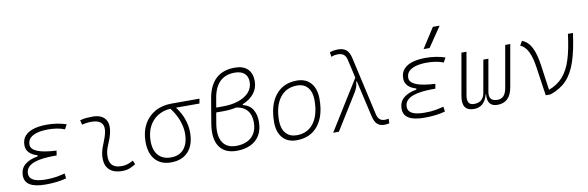

<svg xmlns="http://www.w3.org/2000/svg" viewBox="-53 -1270 5379 1755"><g transform="rotate(-10 2636.5 -392.5)"><path d="M258.3 9.8Q66.9 9.8 66.9 -105Q66.9 -171.9 112.1 -208.3Q157.2 -244.6 230 -255.9L231.9 -266.1Q129.4 -296.9 129.4 -377Q129.4 -431.6 160.2 -464.6Q190.9 -497.6 243.4 -512.5Q295.9 -527.3 360.8 -527.3Q461.9 -527.3 543.5 -499L520 -456.5Q456.1 -482.4 363.8 -482.4Q314 -482.4 271 -471.9Q228 -461.4 201.9 -438Q175.8 -414.6 175.8 -374.5Q175.8 -289.6 410.2 -278.3L403.3 -234.4H375.5Q327.1 -234.4 280.8 -229.2Q234.4 -224.1 197 -211.2Q159.7 -198.2 137.7 -174.8Q115.7 -151.4 115.7 -115.2Q115.7 -35.2 270 -35.2Q330.6 -35.2 372.1 -43Q413.6 -50.8 446.3 -59.6L452.6 -13.7Q372.6 9.8 258.3 9.8Z M1081.1 -66.9 1096.2 -31.2Q1069.3 -14.2 1039.8 -2.2Q1010.3 9.8 971.7 9.8Q889.2 9.8 848.6 -31.7Q808.1 -73.2 813 -153.3Q815.4 -189.9 827.1 -224.4Q838.9 -258.8 852.5 -291.5Q866.2 -324.2 873.5 -355Q889.6 -417.5 862.5 -450Q835.4 -482.4 770.5 -482.4Q724.1 -482.4 681.2 -471.2L670.9 -513.7Q699.7 -522 728.5 -524.7Q757.3 -527.3 786.1 -527.3Q869.1 -527.3 904.5 -480.7Q939.9 -434.1 918 -345.2Q909.7 -310.5 896.7 -280.5Q883.8 -250.5 873 -221.2Q862.3 -191.9 859.9 -157.7Q851.6 -35.2 971.2 -35.2Q1002 -35.2 1025.4 -42.5Q1048.8 -49.8 1081.1 -66.9Z M1423.3 9.8Q1329.1 9.8 1277.1 -49.3Q1225.1 -108.4 1225.1 -215.8Q1225.1 -307.1 1261.7 -375.2Q1298.3 -443.4 1364.7 -481.2Q1431.2 -519 1520 -519H1779.3L1771.5 -475.1H1553.7Q1598.1 -416 1619.6 -354Q1641.1 -292 1641.1 -230.5Q1641.1 -115.7 1584.2 -53Q1527.3 9.8 1423.3 9.8ZM1501.5 -474.6Q1432.1 -470.2 1380.4 -436.8Q1328.6 -403.3 1300.3 -346.2Q1272 -289.1 1272 -213.9Q1272 -128.4 1313.5 -81.8Q1355 -35.2 1430.7 -35.2Q1508.8 -35.2 1551.5 -86.4Q1594.2 -137.7 1594.2 -230.5Q1594.2 -285.6 1571.8 -348.9Q1549.3 -412.1 1501.5 -474.6Z M2033.7 9.8Q1921.4 9.8 1872.3 -64.9Q1823.2 -139.6 1846.2 -276.4L1883.8 -499.5Q1924.8 -742.2 2145.5 -742.2Q2222.7 -742.2 2263.7 -702.4Q2304.7 -662.6 2304.7 -589.4Q2304.7 -524.9 2266.6 -476.3Q2228.5 -427.7 2160.2 -400.4V-392.6Q2223.1 -377 2250.5 -329.6Q2277.8 -282.2 2277.8 -219.7Q2277.8 -142.6 2246.6 -91.6Q2215.3 -40.5 2160.4 -15.4Q2105.5 9.8 2033.7 9.8ZM2096.7 -380.9Q2039.6 -368.2 1972.7 -368.2H1908.2L1891.6 -271.5Q1872.1 -158.7 1910.2 -96.9Q1948.2 -35.2 2036.6 -35.2Q2092.3 -35.2 2136.2 -55.2Q2180.2 -75.2 2205.6 -116.5Q2231 -157.7 2231 -220.7Q2231 -289.6 2196.5 -330.8Q2162.1 -372.1 2096.7 -380.9ZM1916 -412.1H1977.1Q2061 -412.1 2124 -433.8Q2187 -455.6 2222.4 -495.6Q2257.8 -535.6 2257.8 -590.3Q2257.8 -641.6 2226.6 -669.4Q2195.3 -697.3 2137.2 -697.3Q1964.8 -697.3 1930.7 -498Z M2588.9 9.8Q2506.3 9.8 2460 -42.5Q2413.6 -94.7 2413.6 -187.5Q2413.6 -347.7 2485.1 -437.5Q2556.6 -527.3 2683.6 -527.3Q2766.6 -527.3 2813 -474.1Q2859.4 -420.9 2859.4 -325.2Q2859.4 -167.5 2787.8 -78.9Q2716.3 9.8 2588.9 9.8ZM2598.6 -35.2Q2699.2 -35.2 2755.9 -111.3Q2812.5 -187.5 2812.5 -323.7Q2812.5 -398.4 2777.1 -440.4Q2741.7 -482.4 2677.7 -482.4Q2575.7 -482.4 2518.1 -406Q2460.4 -329.6 2460.4 -193.8Q2460.4 -119.1 2497.1 -77.1Q2533.7 -35.2 2598.6 -35.2Z M3403.3 9.8Q3362.3 9.8 3337.6 -12.7Q3313 -35.2 3300.8 -88.4L3223.6 -424.8L3216.8 -422.4Q3214.8 -391.1 3206.5 -369.6Q3198.2 -348.1 3181.2 -320.8L2981.9 0H2928.7L3215.3 -460.9L3176.8 -629.9Q3168.5 -667.5 3148.7 -682.9Q3128.9 -698.2 3098.6 -698.2Q3076.7 -698.2 3064 -695.8Q3051.3 -693.4 3033.7 -686L3026.4 -729.5Q3047.9 -736.8 3066.4 -739.5Q3085 -742.2 3106.4 -742.2Q3152.3 -742.2 3180.2 -718.8Q3208 -695.3 3220.2 -639.6L3341.3 -102.5Q3349.6 -65.4 3367.9 -49.8Q3386.2 -34.2 3416 -34.2Q3423.3 -34.2 3450.7 -37.6L3449.2 3.9Q3428.2 9.8 3403.3 9.8Z M3773.9 9.8Q3582.5 9.8 3582.5 -105Q3582.5 -171.9 3627.7 -208.3Q3672.9 -244.6 3745.6 -255.9L3747.6 -266.1Q3645 -296.9 3645 -377Q3645 -431.6 3675.8 -464.6Q3706.5 -497.6 3759 -512.5Q3811.5 -527.3 3876.5 -527.3Q3977.5 -527.3 4059.1 -499L4035.6 -456.5Q3971.7 -482.4 3879.4 -482.4Q3829.6 -482.4 3786.6 -471.9Q3743.7 -461.4 3717.5 -438Q3691.4 -414.6 3691.4 -374.5Q3691.4 -289.6 3925.8 -278.3L3918.9 -234.4H3891.1Q3842.8 -234.4 3796.4 -229.2Q3750 -224.1 3712.6 -211.2Q3675.3 -198.2 3653.3 -174.8Q3631.3 -151.4 3631.3 -115.2Q3631.3 -35.2 3785.6 -35.2Q3846.2 -35.2 3887.7 -43Q3929.2 -50.8 3961.9 -59.6L3968.3 -13.7Q3888.2 9.8 3773.9 9.8ZM3875 -609.4 3994.1 -794.9H4057.1L3930.7 -609.4Z M4453.1 9.8Q4355 9.8 4366.2 -104.5H4362.8Q4332.5 9.8 4235.4 9.8Q4117.7 9.8 4141.6 -127L4210.4 -517.6H4257.3L4188.5 -127Q4172.4 -35.2 4243.2 -35.2Q4323.7 -35.2 4341.8 -111.3L4396.5 -419.9H4443.4L4390.1 -117.2Q4378.4 -35.2 4460.9 -35.2Q4531.7 -35.2 4547.9 -127L4616.7 -517.6H4663.6L4594.7 -127Q4570.8 9.8 4453.1 9.8Z M4901.4 0 4863.3 -262.2Q4849.6 -358.4 4822.5 -413.3Q4795.4 -468.3 4750.5 -487.8L4773.9 -527.3Q4829.6 -506.3 4860.8 -445.3Q4892.1 -384.3 4907.2 -276.9L4939.9 -43.9Q5020.5 -73.7 5071.3 -131.3Q5122.1 -189 5151.9 -283.4Q5181.6 -377.9 5198.7 -517.6H5245.6Q5224.6 -359.4 5189.9 -255.9Q5155.3 -152.3 5096.9 -91.6Q5038.6 -30.8 4946.3 0Z"/></g></svg>

Font: Cascadia Code ExtraLight
Style: Italic
Weight: 200
Italic angle: -10°
Monospace: yes
Designer: Aaron Bell
Foundry: Saja Typeworks
Version: Version 2404.023; ttfautohint (v1.8.4)